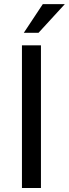

<svg xmlns="http://www.w3.org/2000/svg" viewBox="-20 -937 343 957"><path d="M184.1 0H89.4V-710.9H184.1ZM193.4 -916.5H303.2L171.9 -773.4H98.6Z"/></svg>

Font: Heebo
Style: Regular
Weight: 400
Designer: Oded Ezer
Foundry: Ezer Type House
Version: Version 3.100